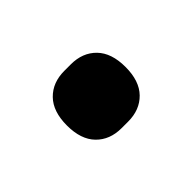

<svg xmlns="http://www.w3.org/2000/svg" viewBox="-44 -654 417 417"><g transform="rotate(45 165.0 -445.0)"><path d="M77 -435V-455Q77 -491 99.5 -513Q122 -535 165 -535Q208 -535 230.5 -513Q253 -491 253 -455V-435Q253 -399 230.5 -377Q208 -355 165 -355Q122 -355 99.5 -377Q77 -399 77 -435Z"/></g></svg>

Font: Aneliza
Style: Bold
Weight: 700
Designer: Mike Abbink, Paul van der Laan, Pieter van Rosmalen
Foundry: Bold Monday
Version: Version 3.0